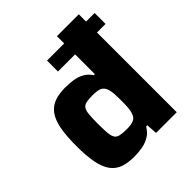

<svg xmlns="http://www.w3.org/2000/svg" viewBox="-202 -883 1030 1030"><g transform="rotate(-45 313.0 -367.5)"><path d="M262 -605V-688H623V-605ZM229 8Q181 8 147 -4Q113 -16 91 -45.5Q69 -75 59 -126Q49 -177 49 -253Q49 -331 59 -382Q69 -433 91 -462.5Q113 -492 146.5 -504.5Q180 -517 229 -517Q261 -517 289.5 -512.5Q318 -508 342 -495Q366 -482 384 -455H392V-743H558V0H401L397 -62H388Q371 -33 346 -18Q321 -3 291 2.5Q261 8 229 8ZM304 -125Q339 -125 357 -133Q375 -141 382 -162Q389 -180 390.5 -202.5Q392 -225 392 -255Q392 -286 390.5 -308.5Q389 -331 383 -346Q375 -368 357 -376Q339 -384 304 -384Q273 -384 255 -380Q237 -376 228.5 -363.5Q220 -351 217.5 -325Q215 -299 215 -255Q215 -210 217.5 -184Q220 -158 228.5 -145.5Q237 -133 255.5 -129Q274 -125 304 -125Z"/></g></svg>

Font: Saira SemiExpanded
Style: Bold
Weight: 700
Width: 6
Designer: Hector Gatti with collaboration of the Omnibus-Type team
Foundry: Omnibus-Type
Version: Version 1.101